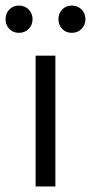

<svg xmlns="http://www.w3.org/2000/svg" viewBox="-57 -670 327 690"><path d="M71 0V-470H142V0ZM11 -552Q-10 -552 -23.5 -566Q-37 -580 -37 -601Q-37 -622 -23.5 -636Q-10 -650 11 -650Q32 -650 46 -636Q60 -622 60 -601Q60 -580 46 -566Q32 -552 11 -552ZM201 -552Q180 -552 166.5 -566Q153 -580 153 -601Q153 -622 166.5 -636Q180 -650 201 -650Q222 -650 236 -636Q250 -622 250 -601Q250 -580 236 -566Q222 -552 201 -552Z"/></svg>

Font: Outfit Light
Style: Regular
Weight: 300
Designer: Rodrigo Fuenzalida
Foundry: fragTYPE
Version: Version 1.100; ttfautohint (v1.8.4.7-5d5b)